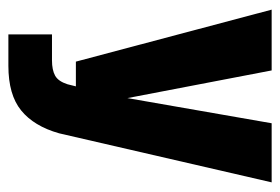

<svg xmlns="http://www.w3.org/2000/svg" viewBox="-125 -410 668 458"><g transform="rotate(90 209.0 -181.0)"><path d="M137 133H62V29H124Q147 29 160.5 21.5Q174 14 181 -8L186 -28H127L3 -495H148L214 -151L274 -495H415L298 12Q281 72 243.5 102.5Q206 133 137 133Z"/></g></svg>

Font: Teko SemiBold
Style: Regular
Weight: 600
Designer: Manushi Parikh, Jonny Pinhorn
Foundry: Indian Type Foundry
Version: Version 1.106;PS 1.0;hotconv 1.0.78;makeotf.lib2.5.61930; tt